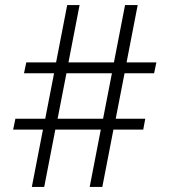

<svg xmlns="http://www.w3.org/2000/svg" viewBox="-20 -740 671 760"><path d="M335 0H385L429 -227H547L555 -270H438L473 -450H590L599 -493H481L525 -720H475L431 -493H251L295 -720H246L202 -493H84L75 -450H194L159 -270H41L32 -227H150L106 0H155L199 -227H379ZM208 -270 243 -450H423L388 -270Z"/></svg>

Font: Aspekta 200
Style: Regular
Weight: 200
Designer: Ivo Dolenc
Version: Version 2.000